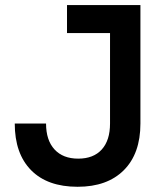

<svg xmlns="http://www.w3.org/2000/svg" viewBox="-20 -713 626 743"><path d="M280.3 9.8Q163.6 9.8 100.3 -54.4Q37.1 -118.7 37.1 -234.9H158.2Q158.2 -170.4 190.9 -134.8Q223.6 -99.1 282.7 -99.1Q341.8 -99.1 373.8 -134.5Q405.8 -169.9 405.8 -234.9V-585H239.3V-693.4H523.4V-234.9Q523.4 -118.7 459.2 -54.4Q395 9.8 280.3 9.8Z"/></svg>

Font: Cascadia Mono PL SemiBold
Style: Regular
Weight: 600
Monospace: yes
Designer: Aaron Bell
Foundry: Saja Typeworks
Version: Version 2404.023; ttfautohint (v1.8.4)